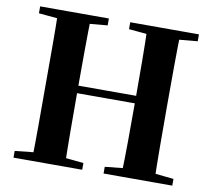

<svg xmlns="http://www.w3.org/2000/svg" viewBox="-81 -837 1029 930"><g transform="rotate(10 433.5 -372.0)"><path d="M43 0V-33L195 -49H224L381 -33V0ZM133 0Q135 -86 135 -173Q135 -260 135 -349V-394Q135 -483 135 -570Q135 -657 133 -744H295Q293 -658 292.5 -570.5Q292 -483 292 -394V-365Q292 -267 292.5 -177Q293 -87 295 0ZM214 -361V-398H654V-361ZM486 0V-33L641 -49H670L824 -33V0ZM572 0Q575 -86 575.5 -175Q576 -264 576 -365V-394Q576 -483 575.5 -570Q575 -657 572 -744H735Q733 -658 732.5 -570.5Q732 -483 732 -394V-349Q732 -262 732.5 -174.5Q733 -87 735 0ZM43 -710V-744H381V-710L224 -696H195ZM486 -710V-744H824V-710L670 -696H641Z"/></g></svg>

Font: Noto Serif TC ExtraBold
Style: Regular
Weight: 800
Designer: Ryoko NISHIZUKA 西塚涼子 (kana & ideographs); Frank Grießhammer (Latin, Greek & Cyrillic); Wenlong ZHANG 张文龙 (bopomofo); San
Foundry: Adobe
Version: Version 2.002-H1;hotconv 1.1.0;makeotfexe 2.6.0